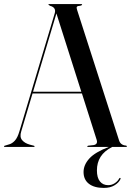

<svg xmlns="http://www.w3.org/2000/svg" viewBox="-22 -720 643 941"><path d="M147.5 -3Q147.5 0 144.5 0H1Q-2.5 0 -2.5 -3Q-2.5 -5 1.5 -6L24.5 -13Q38 -17 51 -31Q64 -45 73.5 -77.5L246 -654Q255 -683 223.5 -691.5Q215 -696.5 215 -697Q215 -700 219 -700H376.5Q380.5 -700 380.5 -697Q380.5 -694.5 372 -692Q357.5 -691 354.8 -686.8Q352 -682.5 356 -671L561.5 -32Q569 -8.5 595.5 -6.5Q600 -5.5 600 -3Q600 0 596.5 0H528Q489 20 471 48.5Q453 77 453 115Q453 151 467.8 169.2Q482.5 187.5 508.5 187.5Q525.5 187.5 540.2 178Q555 168.5 562 155Q564.5 151 567.5 152Q570.5 153.5 568 158.5Q560.5 175 539.5 188Q518.5 201 487 201Q440 201 413.8 180.8Q387.5 160.5 387.5 123Q387.5 88.5 415.5 57.2Q443.5 26 511.5 0H409Q405.5 0 405.5 -3Q405.5 -4.5 410.5 -6L437.5 -9Q459 -13.5 451.5 -35.5L379.5 -262H137.5L82 -76Q73.5 -49 86.2 -33.5Q99 -18 124.5 -11L143.5 -6Q147.5 -5 147.5 -3ZM140 -270.5H376.5L254.5 -654Z"/></svg>

Font: Fraunces144ptRegular
Style: Regular
Weight: 400
Version: Version 1.000;[0bf87f6ff]